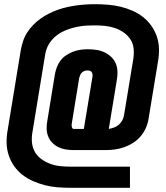

<svg xmlns="http://www.w3.org/2000/svg" viewBox="-20 -798 790 916"><path d="M316 98Q285 98 254 95.5Q223 93 194 85.5Q165 78 137.5 66Q110 54 87 36Q64 18 47.5 -5.5Q31 -29 21.5 -57.5Q12 -86 11.5 -117Q11 -148 17 -180L79 -558Q83 -580 90 -601.5Q97 -623 109.5 -642.5Q122 -662 138.5 -679Q155 -696 174 -709.5Q193 -723 214 -733.5Q235 -744 256.5 -751.5Q278 -759 300 -764Q322 -769 344 -772Q366 -775 388 -776.5Q410 -778 432 -778Q463 -778 494.5 -775.5Q526 -773 555 -766Q584 -759 611.5 -747Q639 -735 662 -717Q685 -699 702 -675Q719 -651 728.5 -623Q738 -595 738.5 -563.5Q739 -532 733 -500L689 -233Q686 -211 676.5 -189Q667 -167 651.5 -148.5Q636 -130 616 -117Q596 -104 573.5 -96Q551 -88 528.5 -85Q506 -82 484 -82H332Q312 -82 293.5 -85Q275 -88 258.5 -96Q242 -104 229 -117.5Q216 -131 209.5 -148Q203 -165 202.5 -184Q202 -203 206 -223L242 -444Q245 -461 251.5 -478Q258 -495 269 -509.5Q280 -524 296 -534.5Q312 -545 329 -551.5Q346 -558 363.5 -560.5Q381 -563 398 -563H399Q420 -563 440 -560Q460 -557 478 -548.5Q496 -540 510.5 -526.5Q525 -513 532.5 -494.5Q540 -476 540.5 -455.5Q541 -435 537 -414L499 -183Q512 -185 525 -190Q538 -195 548 -204Q558 -213 564 -225Q570 -237 572 -250L616 -517Q620 -542 617.5 -566.5Q615 -591 602 -610.5Q589 -630 569.5 -643.5Q550 -657 527.5 -664.5Q505 -672 480.5 -674.5Q456 -677 431 -677Q413 -677 395 -676Q377 -675 359 -672Q341 -669 323.5 -664Q306 -659 288.5 -651.5Q271 -644 255.5 -633Q240 -622 227.5 -607.5Q215 -593 207 -576Q199 -559 196 -541L134 -163Q130 -138 133 -114Q136 -90 148 -70.5Q160 -51 179.5 -37.5Q199 -24 221 -16Q243 -8 267 -5.5Q291 -3 316 -3H600V98ZM380 -183 421 -431Q422 -437 421.5 -442.5Q421 -448 418 -453Q415 -458 409.5 -460Q404 -462 398 -462Q391 -462 384.5 -460Q378 -458 372 -453Q366 -448 363 -441Q360 -434 358 -427L322 -206Q321 -199 323 -191Q325 -183 332 -183Z"/></svg>

Font: Iosevka Aile
Style: Bold Italic
Weight: 700
Italic angle: -9°
Designer: Belleve Invis
Foundry: Belleve Invis
Version: Version 28.0.1; ttfautohint (v1.8.4)